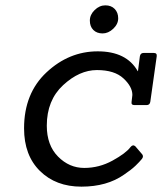

<svg xmlns="http://www.w3.org/2000/svg" viewBox="-20 -691 606 718"><path d="M70 -211Q70 -342 154 -420.5Q238 -499 345.5 -499Q453 -499 495 -425H496L503 -480Q505 -493 517 -493H555Q568 -493 566 -480L542 -310Q540 -298 528 -298H483Q470 -298 472 -310L474 -327Q475 -331 475 -336Q475 -367 441.5 -398Q408 -429 342.5 -429Q277 -429 216 -372.5Q155 -316 155 -221Q155 -148 197 -105.5Q239 -63 295 -63Q351 -63 401 -90.5Q451 -118 468 -141Q477 -152 486 -144L510 -116Q519 -107 510.5 -96.5Q502 -86 487 -71.5Q472 -57 444 -38Q380 7 284.5 7Q189 7 129.5 -51.5Q70 -110 70 -211ZM374 -671Q396 -671 409 -657.5Q422 -644 422 -622.5Q422 -601 403.5 -583.5Q385 -566 363.5 -566Q342 -566 329 -579Q316 -592 316 -614Q316 -636 334 -653.5Q352 -671 374 -671Z"/></svg>

Font: Sanchez
Style: Italic
Weight: 400
Designer: Daniel Hernández
Foundry: LatinoType
Version: Version 1.001